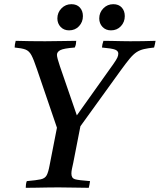

<svg xmlns="http://www.w3.org/2000/svg" viewBox="-20 -896 763 917"><path d="M252 -286 156 -567Q141 -612 130 -632.5Q119 -653 101.5 -659.5Q84 -666 50 -669Q50 -683 55 -701Q91 -700 125 -699.5Q159 -699 196 -699Q234 -699 275 -700Q316 -701 344 -701Q344 -694 342.5 -685.5Q341 -677 337 -669Q284 -665 268 -656.5Q252 -648 252 -634Q252 -621 266 -580L347 -345L522 -591Q536 -611 540.5 -621Q545 -631 545 -640Q545 -653 529.5 -659Q514 -665 467 -669Q468 -684 474 -701Q491 -701 514.5 -700.5Q538 -700 562 -699.5Q586 -699 602 -699Q634 -699 663 -699.5Q692 -700 723 -701Q722 -694 720 -685.5Q718 -677 716 -669Q687 -666 667.5 -661.5Q648 -657 632.5 -647Q617 -637 599.5 -616Q582 -595 556 -559L364 -293L330 -119Q326 -101 323.5 -89Q321 -77 321 -67Q321 -45 338 -40Q355 -35 410 -31Q409 -24 407.5 -15Q406 -6 404 1Q375 1 334.5 0Q294 -1 259 -1Q235 -1 205.5 -0.5Q176 0 149 0.5Q122 1 103 1Q103 -6 104 -15Q105 -24 108 -31Q154 -35 174.5 -39.5Q195 -44 203 -59Q211 -74 217 -107ZM310 -751Q285 -751 269.5 -767.5Q254 -784 254 -808Q254 -836 273.5 -856Q293 -876 321 -876Q347 -876 361.5 -860Q376 -844 376 -819Q376 -791 357.5 -771Q339 -751 310 -751ZM510 -751Q485 -751 469.5 -767.5Q454 -784 454 -808Q454 -836 473.5 -856Q493 -876 521 -876Q547 -876 561.5 -860Q576 -844 576 -819Q576 -791 557.5 -771Q539 -751 510 -751Z"/></svg>

Font: Castoro
Style: Italic
Weight: 400
Italic angle: -11°
Designer: John Hudson with Paul Hanslow, assisted by Kaja Sojewska.
Foundry: Tiro Typeworks Ltd.
Version: Version 2.04